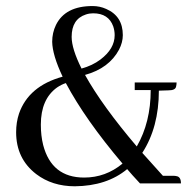

<svg xmlns="http://www.w3.org/2000/svg" viewBox="-20 -616 628 645"><path d="M220.7 -492.2C220.7 -465.5 231.8 -430 253.9 -385.7C278 -392.3 299.2 -402.3 317.4 -416C349.3 -440.1 365.2 -467.4 365.2 -498C365.2 -507.8 363.6 -517.6 360.4 -527.3C349.9 -556.6 327.5 -571.3 293 -571.3C284.5 -571.3 276.4 -570 268.6 -567.4C236.7 -557 220.7 -531.9 220.7 -492.2ZM262.7 -19.5C310.9 -19.5 353.8 -35.2 391.6 -66.4C308.3 -164.7 244.8 -254.9 201.2 -336.9C191.4 -333.7 181.6 -328.8 171.9 -322.3C135.4 -296.2 117.2 -254.6 117.2 -197.3C117.2 -172.5 119.8 -149.7 125 -128.9C143.9 -56 189.8 -19.5 262.7 -19.5ZM513.7 -311.5C513.7 -229.5 495.1 -159.8 458 -102.5L527.3 -25.4H563.5C566.7 -25.4 569.7 -25.1 572.3 -24.4C582.7 -23.1 587.9 -15 587.9 0H450.2C431.3 -20.2 417 -36.1 407.2 -47.9C361.7 -10.1 303.1 9.1 231.4 9.8C180.7 9.8 137.4 -3.9 101.6 -31.2C56.6 -65.8 34.2 -112.6 34.2 -171.9C34.2 -194 37.4 -214.8 43.9 -234.4C65.4 -296.2 114.3 -337.6 190.4 -358.4C167.6 -406.6 155.9 -445.6 155.3 -475.6C155.3 -495.8 159.5 -514.6 168 -532.2C188.8 -574.5 229.8 -595.7 291 -595.7C307.3 -595.7 322.6 -592.4 336.9 -585.9C374 -569.7 392.6 -540.4 392.6 -498C392.6 -481.8 388.3 -465.5 379.9 -449.2C357.7 -407.6 319.7 -379.2 265.6 -364.3C304 -295.2 362 -215.2 439.5 -124C470.7 -178.1 486.3 -241.2 486.3 -313.5H432.6V-338.9H573.2C573.2 -333.7 572.6 -328.8 571.3 -324.2C569.3 -316.4 560.9 -312.5 545.9 -312.5L515.6 -311.5H512.7Z"/></svg>

Font: Abhaya Libre
Style: Regular
Weight: 400
Designer: Pushpananda Ekanayake, Sol Matas, Pathum Egodawatta
Foundry: Mooniak
Version: Version 1.041; ; ttfautohint (v1.5)